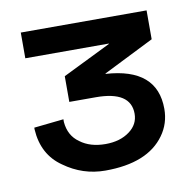

<svg xmlns="http://www.w3.org/2000/svg" viewBox="-53 -758 466 478"><g transform="rotate(-10 180.0 -518.5)"><path d="M348 -457Q348 -420 327 -391Q284 -331 177 -331Q120 -331 73 -365Q25 -398 21 -462V-467L96 -475V-468Q99 -433 125 -415Q150 -396 189 -396Q226 -396 250 -414Q273 -431 273 -458Q273 -515 185 -515H118V-580L240 -640V-641H29V-706H347V-633L219 -569V-568Q348 -560 348 -457Z"/></g></svg>

Font: Rilu
Style: Bold
Weight: 500
Designer: Alí Sinisterra
Foundry: Alí Sinisterra
Version: ""